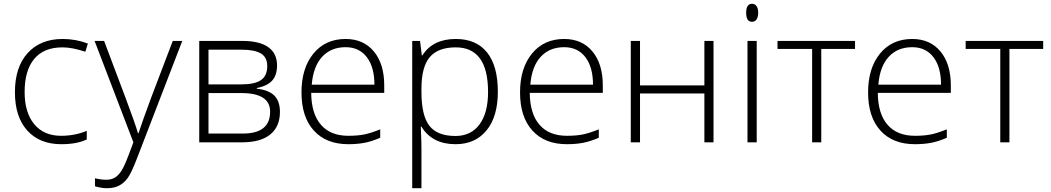

<svg xmlns="http://www.w3.org/2000/svg" viewBox="-20 -745 5500 1005"><path d="M58.1 -262.2Q58.1 -394 125 -467.5Q191.9 -541 308.1 -541Q377 -541 439.9 -517.1L426.8 -474.1Q357.9 -497.1 307.1 -497.1Q209.5 -497.1 159.2 -436.8Q108.9 -376.5 108.9 -263.2Q108.9 -155.8 159.2 -95Q209.5 -34.2 299.8 -34.2Q372.1 -34.2 434.1 -60.1V-15.1Q383.3 9.8 300.8 9.8Q187 9.8 122.6 -62Q58.1 -133.8 58.1 -262.2Z M475.1 -530.8H524.9L637.2 -232.9Q688.5 -95.7 702.1 -47.9H705.1Q725.6 -110.8 772 -235.8L884.3 -530.8H934.1L696.3 85.9Q667.5 161.1 647.9 187.5Q628.4 213.9 602.3 227.1Q576.2 240.2 539.1 240.2Q511.2 240.2 477.1 230V188Q505.4 195.8 538.1 195.8Q563 195.8 582 184.1Q601.1 172.4 616.5 147.7Q631.8 123 652.1 69.6Q672.4 16.1 678.2 0Z M1022.9 0V-530.8H1248Q1338.9 -530.8 1384.5 -498Q1430.2 -465.3 1430.2 -402.8Q1430.2 -352.5 1405.3 -324Q1380.4 -295.4 1324.2 -284.2V-280.8Q1388.2 -273.4 1416.7 -243.9Q1445.3 -214.4 1445.3 -159.2Q1445.3 -82.5 1394.8 -41.3Q1344.2 0 1247.1 0ZM1071.3 -45.9H1251Q1394 -45.9 1394 -160.2Q1394 -257.8 1244.1 -257.8H1071.3ZM1071.3 -303.2H1240.2Q1314.5 -303.2 1346.7 -326.2Q1378.9 -349.1 1378.9 -398.9Q1378.9 -445.3 1345.7 -465.1Q1312.5 -484.9 1246.1 -484.9H1071.3Z M1558.1 -261.2Q1558.1 -388.2 1620.6 -464.6Q1683.1 -541 1789.1 -541Q1882.8 -541 1937 -475.6Q1991.2 -410.2 1991.2 -297.9V-258.8H1608.9Q1609.9 -149.4 1659.9 -91.8Q1710 -34.2 1803.2 -34.2Q1848.6 -34.2 1883.1 -40.5Q1917.5 -46.9 1970.2 -67.9V-23.9Q1925.3 -4.4 1887.2 2.7Q1849.1 9.8 1803.2 9.8Q1687.5 9.8 1622.8 -61.5Q1558.1 -132.8 1558.1 -261.2ZM1611.8 -301.8H1939.9Q1939.9 -394 1899.9 -446Q1859.9 -498 1789.1 -498Q1712.4 -498 1666 -447.5Q1619.6 -397 1611.8 -301.8Z M2137.7 240.2V-530.8H2178.7L2188 -455.1H2190.9Q2245.6 -541 2365.7 -541Q2473.1 -541 2529.5 -470.5Q2585.9 -399.9 2585.9 -265.1Q2585.9 -134.3 2526.6 -62.3Q2467.3 9.8 2364.7 9.8Q2242.2 9.8 2186 -82H2182.6L2184.1 -41Q2186 -4.9 2186 38.1V240.2ZM2186 -264.2Q2186 -139.6 2227.8 -86.4Q2269.5 -33.2 2363.8 -33.2Q2445.3 -33.2 2490 -93.8Q2534.7 -154.3 2534.7 -263.2Q2534.7 -497.1 2365.7 -497.1Q2272.9 -497.1 2229.5 -446Q2186 -395 2186 -279.8Z M2702.1 -261.2Q2702.1 -388.2 2764.6 -464.6Q2827.1 -541 2933.1 -541Q3026.9 -541 3081.1 -475.6Q3135.3 -410.2 3135.3 -297.9V-258.8H2752.9Q2753.9 -149.4 2804 -91.8Q2854 -34.2 2947.3 -34.2Q2992.7 -34.2 3027.1 -40.5Q3061.5 -46.9 3114.3 -67.9V-23.9Q3069.3 -4.4 3031.2 2.7Q2993.2 9.8 2947.3 9.8Q2831.5 9.8 2766.8 -61.5Q2702.1 -132.8 2702.1 -261.2ZM2755.9 -301.8H3084Q3084 -394 3043.9 -446Q3003.9 -498 2933.1 -498Q2856.4 -498 2810.1 -447.5Q2763.7 -397 2755.9 -301.8Z M3281.7 0V-530.8H3330.1V-297.9H3667V-530.8H3714.8V0H3667V-255.9H3330.1V0Z M3885.7 -678.2Q3885.7 -725.1 3916.5 -725.1Q3931.6 -725.1 3940.2 -712.9Q3948.7 -700.7 3948.7 -678.2Q3948.7 -656.2 3940.2 -643.6Q3931.6 -630.9 3916.5 -630.9Q3885.7 -630.9 3885.7 -678.2ZM3892.6 0V-530.8H3940.9V0Z M4049.8 -488.8V-530.8H4455.6V-488.8H4278.8V0H4231V-488.8Z M4523.9 -261.2Q4523.9 -388.2 4586.4 -464.6Q4648.9 -541 4754.9 -541Q4848.6 -541 4902.8 -475.6Q4957 -410.2 4957 -297.9V-258.8H4574.7Q4575.7 -149.4 4625.7 -91.8Q4675.8 -34.2 4769 -34.2Q4814.5 -34.2 4848.9 -40.5Q4883.3 -46.9 4936 -67.9V-23.9Q4891.1 -4.4 4853 2.7Q4814.9 9.8 4769 9.8Q4653.3 9.8 4588.6 -61.5Q4523.9 -132.8 4523.9 -261.2ZM4577.6 -301.8H4905.8Q4905.8 -394 4865.7 -446Q4825.7 -498 4754.9 -498Q4678.2 -498 4631.8 -447.5Q4585.4 -397 4577.6 -301.8Z M5034.7 -488.8V-530.8H5440.4V-488.8H5263.7V0H5215.8V-488.8Z"/></svg>

Font: Open Sans Light
Style: Regular
Weight: 300
Foundry: Ascender Corporation
Version: Version 1.10